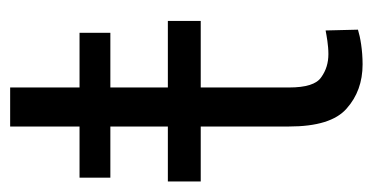

<svg xmlns="http://www.w3.org/2000/svg" viewBox="-192 -508 710 365"><g transform="rotate(-90 162.5 -325.0)"><path d="M179.2 -360.4V-469.7H283.2V-528.3H179.2V-660.2H105V-528.3H7.8V-469.7H105V-360.4H0.5V-297.9H105V-130.4C105 -77.1 116.2 -40.5 139.2 -20.5C161.6 -0.5 189.5 9.8 223.1 9.8C250.5 9.8 274.9 5.4 289.1 1L287.6 -60.5C277.3 -58.6 259.8 -55.2 242.7 -55.2C226.1 -55.2 211.4 -59.6 198.7 -68.8C185.5 -77.6 179.2 -98.1 179.2 -129.9V-297.9H305.7V-360.4Z"/></g></svg>

Font: Vazirmatn Light
Style: Regular
Weight: 300
Designer: Saber Rastikerdar
Foundry: Saber Rastikerdar
Version: Version 33.003